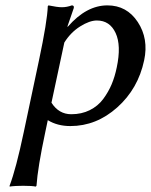

<svg xmlns="http://www.w3.org/2000/svg" viewBox="-20 -459 561 714"><path d="M219.2 -300.8 171.4 -77.1Q198.7 -34.2 245.1 -34.2Q283.2 -34.2 313.7 -49.3Q344.2 -64.5 363.8 -90.8Q383.3 -117.2 395.3 -145.8Q407.2 -174.3 414.1 -208Q431.6 -290 409.9 -336.4Q388.2 -382.8 340.3 -382.8Q313 -382.8 277.8 -360.6Q242.7 -338.4 219.2 -300.8ZM68.4 32.2 125 -234.9Q155.8 -379.9 157.7 -436L160.2 -439Q193.4 -432.1 210 -432.1Q228.5 -432.1 247.1 -439Q256.3 -439 254.4 -429.2L230.5 -359.9H232.4Q301.3 -439 379.4 -439Q451.7 -439 492.4 -377Q533.2 -314.9 516.1 -234.9Q493.7 -128.9 416 -59.6Q338.4 9.8 241.7 9.8Q193.4 9.8 157.7 -12.2L148.4 32.2Q120.1 165 115.7 231.9L112.8 234.9Q99.6 231.9 65.9 231.9Q60.1 231.9 54.7 232.2Q49.3 232.4 45.2 232.4Q41 232.4 37.4 232.7Q33.7 232.9 30.8 233.2Q27.8 233.4 25.4 233.6Q22.9 233.9 21.2 234.1Q19.5 234.4 18.3 234.6Q17.1 234.9 16.6 234.9H16.1L15.6 231.9Q39.6 168.9 68.4 32.2Z"/></svg>

Font: Linux Biolinum
Style: Italic
Weight: 400
Italic angle: -12°
Designer: Philipp H. Poll
Foundry: Philipp H. Poll
Version: Version 1.1.3 ; ttfautohint (v0.9)